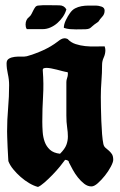

<svg xmlns="http://www.w3.org/2000/svg" viewBox="-20 -741 473 758"><path d="M214 -720Q233 -720 242 -704Q238 -689 228.5 -675Q219 -661 206.5 -650Q194 -639 179 -632.5Q164 -626 149 -626H86Q83 -630 82 -634.5Q81 -639 81 -644Q81 -664 96 -675Q101 -679 104.5 -686Q108 -693 111.5 -700Q115 -707 119 -712.5Q123 -718 130 -719Q147 -721 171 -720.5Q195 -720 214 -720ZM359 -719Q368 -719 380.5 -715Q393 -711 393 -699Q393 -685 384 -675.5Q375 -666 368 -655Q350 -643 344 -637Q338 -631 333 -628.5Q328 -626 317.5 -625.5Q307 -625 280 -625Q268 -625 256 -626Q244 -627 232 -631Q232 -645 240 -661.5Q248 -678 256 -689Q265 -702 276.5 -708Q288 -714 301.5 -716.5Q315 -719 329.5 -719Q344 -719 359 -719ZM236 -590Q238 -590 241.5 -589Q245 -588 247 -587Q260 -573 278.5 -567Q297 -561 316.5 -559Q336 -557 356 -557.5Q376 -558 393 -558Q396 -550 396 -543Q396 -528 389.5 -514Q383 -500 383 -485Q383 -453 380.5 -421.5Q378 -390 378 -358Q378 -342 378.5 -316.5Q379 -291 380 -263.5Q381 -236 383 -211.5Q385 -187 388 -173Q390 -163 396.5 -157.5Q403 -152 409.5 -146.5Q416 -141 421.5 -133Q427 -125 427 -110Q427 -101 417.5 -83Q408 -65 394.5 -48Q381 -31 366.5 -18Q352 -5 341 -5Q326 -5 312.5 -15.5Q299 -26 287.5 -40.5Q276 -55 267 -71.5Q258 -88 252 -100Q252 -105 247 -107.5Q242 -110 237 -110Q230 -100 216.5 -83.5Q203 -67 187 -50.5Q171 -34 155.5 -20.5Q140 -7 130 -3Q114 -7 96 -17.5Q78 -28 61.5 -42.5Q45 -57 32 -73Q19 -89 13 -105Q13 -106 12 -122.5Q11 -139 10 -160Q9 -181 8.5 -199.5Q8 -218 8 -222Q8 -268 12 -313.5Q16 -359 16 -405Q16 -427 11 -449Q6 -471 6 -491Q6 -504 15.5 -509.5Q25 -515 37.5 -516.5Q50 -518 63.5 -517.5Q77 -517 86 -519Q118 -528 150 -542.5Q182 -557 208 -577Q214 -582 221 -586Q228 -590 236 -590ZM147 -261Q147 -241 148.5 -220Q150 -199 156.5 -181Q163 -163 177 -150Q191 -137 217 -134Q236 -153 242 -169Q248 -185 248 -202Q248 -219 245 -238.5Q242 -258 242 -285V-417Q242 -425 245 -433Q248 -441 248 -449Q248 -454 247 -456Q239 -457 227.5 -460Q216 -463 204.5 -466Q193 -469 182 -471Q171 -473 164 -473Q156 -473 152 -471Q148 -469 149 -461Q153 -410 150 -361Q147 -312 147 -261Z"/></svg>

Font: CAT Schmalfette Thannhaeuser
Style: Regular
Weight: 700
Designer: Peter Wiegel nach Herbert Thanhaeuser 1939/40
Foundry: CAT-Fonts, Peter Wiegel
Version: Version 1.000